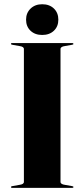

<svg xmlns="http://www.w3.org/2000/svg" viewBox="-20 -908 408 928"><path d="M272.5 -29Q272.5 -23 278 -19.5Q283.5 -16 294 -14.5L328 -8.5Q335 -7.5 335 -4Q335 -2 333.5 -1Q332 0 329.5 0H38.5Q35.5 0 34.2 -1Q33 -2 33 -4Q33 -7.5 40 -8.5L74 -14.5Q85 -16 90.2 -19.5Q95.5 -23 95.5 -29V-671Q95.5 -677 90.2 -680.5Q85 -684 74 -685.5L40 -691.5Q33 -692.5 33 -696Q33 -697.5 34.2 -698.8Q35.5 -700 38.5 -700H329.5Q332 -700 333.5 -698.8Q335 -697.5 335 -696Q335 -692.5 328 -691.5L294 -685.5Q283.5 -684 278 -680.5Q272.5 -677 272.5 -671ZM184 -739Q149 -739 127.5 -759.5Q106 -780 106 -813Q106 -845.5 127.8 -866.5Q149.5 -887.5 184 -887.5Q219 -887.5 240.5 -866.8Q262 -846 262 -813Q262 -780 240.5 -759.5Q219 -739 184 -739Z"/></svg>

Font: Fraunces 120pt
Style: Bold
Weight: 700
Version: Version 1.000;[b76b70a41]